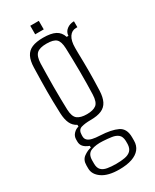

<svg xmlns="http://www.w3.org/2000/svg" viewBox="-214 -746 771 953"><g transform="rotate(-30 171.5 -269.5)"><path d="M169 150Q105.5 150 71.2 126.2Q37 102.5 37 68Q37 63.5 37 59Q37 54.5 37 50Q37 19 58.5 3.8Q80 -11.5 100 -15V-25Q77.5 -33.5 67.2 -45.5Q57 -57.5 57 -74Q57 -77 57 -80Q57 -83 57 -86Q57 -105.5 70.2 -119.2Q83.5 -133 99 -136V-146Q76.5 -157.5 66 -180.2Q55.5 -203 54 -238Q52.5 -276.5 52 -306.5Q51.5 -336.5 51.5 -364.5Q51.5 -392.5 52.2 -425Q53 -457.5 54 -501Q55 -538.5 66.8 -561.8Q78.5 -585 103 -595.5Q127.5 -606 167 -606Q212 -606 236.8 -593.2Q261.5 -580.5 271 -551H281Q282 -573 299.5 -586.5Q317 -600 341 -600V-566H333Q309 -566 294.5 -544.8Q280 -523.5 280 -483V-459Q281 -425.5 281.2 -398.2Q281.5 -371 281.5 -346.2Q281.5 -321.5 280.8 -295.2Q280 -269 279 -238Q277.5 -201 266 -178Q254.5 -155 230.5 -144.5Q206.5 -134 167 -134Q135 -134 113.5 -127.5Q92 -121 92 -91V-84Q92 -70 101 -61.5Q110 -53 127.2 -49Q144.5 -45 170 -44Q233 -41 268 -24.2Q303 -7.5 303 43Q303 47.5 303 52.5Q303 57.5 303 62Q303 90.5 287.5 110Q272 129.5 242 139.8Q212 150 169 150ZM169 118Q197.5 118 219.2 114Q241 110 253.5 97.8Q266 85.5 267 61Q267 56.5 267 52Q267 47.5 267 43Q266 17.5 252.5 6.2Q239 -5 216.8 -8.2Q194.5 -11.5 168 -13Q129 -15.5 101.5 -5Q74 5.5 74 44Q74 48.5 74 53Q74 57.5 74 62Q74 86.5 86 98.5Q98 110.5 119.5 114.2Q141 118 169 118ZM167 -168Q202.5 -168 220.5 -181.8Q238.5 -195.5 240 -239Q241 -267 241.5 -300.8Q242 -334.5 241.8 -370Q241.5 -405.5 240.8 -440Q240 -474.5 239 -504Q237.5 -543 222.2 -557.5Q207 -572 167 -572Q127.5 -572 111 -556.8Q94.5 -541.5 93 -501Q92.5 -476 91.8 -441.5Q91 -407 91 -369.8Q91 -332.5 91.5 -297.8Q92 -263 93 -237Q94.5 -196 112.8 -182Q131 -168 167 -168ZM142 -640V-689H191V-640Z"/></g></svg>

Font: Big Shoulders Text Thin Thin
Style: Regular
Weight: 250
Version: Version 2.002